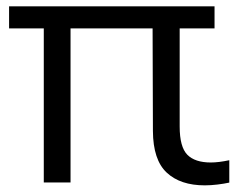

<svg xmlns="http://www.w3.org/2000/svg" viewBox="-20 -562 736 592"><path d="M115 0.5V-474.5H8V-542.5H641.5V-474.5H534V-172Q534 -109 557.5 -85Q581 -61 630 -61Q654 -61 687 -68V1Q671 4.5 650.5 7Q630 9.5 611.5 9.5Q536 9.5 494 -29.8Q452 -69 451.5 -158L450.5 -474.5H197.5V0.5Z"/></svg>

Font: Encode Sans SmExp
Style: Regular
Weight: 400
Width: 6
Designer: Multiple Designers
Foundry: Impallari Type
Version: Version 3.002; ttfautohint (v1.8.3) -l 8 -r 50 -G 200 -x 14 